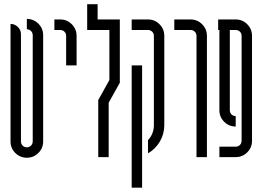

<svg xmlns="http://www.w3.org/2000/svg" viewBox="-20 -734 1227 897"><path d="M77.9 -73.3Q77.9 -61.6 85.8 -53.7Q93.7 -45.8 105.4 -45.8Q116.6 -45.8 124.7 -53.7Q132.9 -61.6 132.9 -73.3V-569.8Q132.9 -581 124.7 -589.1Q116.6 -597.3 105.4 -597.3V-645.6Q137 -645.6 159.3 -623.3Q181.6 -601 181.6 -569.8V-73.3Q181.6 -41.6 159.3 -19.4Q137 2.9 105.4 2.9Q73.7 2.9 51.4 -19.4Q29.2 -41.6 29.2 -73.3V-622.2Q49.1 -622.2 63.5 -608.1Q77.9 -593.9 77.9 -573.9Z M289 -428.6V-566.4Q289 -578.1 281.1 -586Q273.2 -593.9 261.6 -593.9H234.1V-643.1H261.6Q293.2 -643.1 315.5 -620.6Q337.8 -598.1 337.8 -566.4V-428.6Z M439 -266.6 491 -359.9V-593.9H387.3V-714.3H436.1V-643.1H539.8V-347.4L487.7 -254.1V0H439Z M698.9 -566.4Q698.9 -578.1 690.8 -586Q682.6 -593.9 671.4 -593.9H595.2V-643.1H671.4Q703 -643.1 725.3 -620.6Q747.6 -598.1 747.6 -566.4V-149.5Q747.6 -107.9 726.8 -72.7Q706 -37.5 671.4 -17.5V-79.1Q698.9 -108.7 698.9 -149.5ZM643.9 142.9H595.2V-428.6H643.9Z M898 0V-566.4Q898 -578.1 890 -586Q882.1 -593.9 870.5 -593.9H794.3V-643.1H870.5Q902.1 -643.1 924.4 -620.6Q946.7 -598.1 946.7 -566.4V0Z M1081.2 -48.7Q1092.9 -48.7 1100.8 -56.6Q1108.7 -64.6 1108.7 -76.2V-566.4Q1108.7 -578.1 1100.8 -586Q1092.9 -593.9 1081.2 -593.9H1053.7V-219.1Q1053.7 -207.4 1061.6 -199.5Q1069.6 -191.6 1081.2 -191.6V-142.9Q1049.6 -142.9 1027.3 -165.1Q1005 -187.4 1005 -219.1V-593.9H999.2V-643.1H1081.2Q1112.9 -643.1 1135.2 -620.6Q1157.4 -598.1 1157.4 -566.4V-76.2Q1157.4 -44.6 1135.2 -22.3Q1112.9 0 1081.2 0H1005V-48.7Z"/></svg>

Font: Marapfhont
Style: Book
Weight: 400
Version: Version 0.15